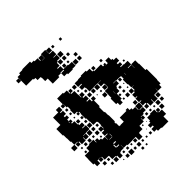

<svg xmlns="http://www.w3.org/2000/svg" viewBox="-215 -916 1071 1071"><g transform="rotate(-45 321.0 -380.5)"><path d="M140 -697H86V-765H107V-774H134V-777H196V-766H215V-760H239V-739H243V-758H267V-734H248V-733H267V-734H268V-763H302V-734H303V-730H329V-702H305V-699H328V-673H305V-667H326V-645H304V-666H297V-644H277V-639H298V-615H334V-611H360V-581H334V-577H296V-584H273V-608H296V-613H272V-609H251V-600H199V-640H179V-668H177V-674H153V-691H140ZM303 -758H327V-734H303ZM65 -756H85V-736H65ZM338 -753H352V-739H338ZM398 -753H412V-739H398ZM332 -699H358V-673H332ZM335 -666H355V-646H335ZM367 -664H383V-648H367ZM324 -635V-617H306V-635ZM396 -635H414V-617H396ZM351 -632V-620H339V-632ZM363 -608H387V-584H363ZM395 -606H415V-586H395ZM409 -116V-92H374V-67H347V-64H344V-37H316V-63H289V-62H251V-67H226V-90H225V-66H199V-62H191V-40H169V-62H161V-67H136V-94H133V-95H104V-118H100V-101H80V-121H97V-122H80V-121H72V-99H48V-121H40V-161H41V-190H77V-214H102V-219H138V-197H141V-210H159V-194H173V-185H194V-163H196V-185H217V-189H198V-213H217V-220H199V-242H221V-224H224V-247H226V-273H222V-277H196V-305H194V-331H190V-371H192V-385H187V-374H173V-388H184V-394H163V-428H167V-451H160V-478H159V-462H141V-480H157V-524H203V-518H227V-493H231V-510H249V-492H232V-486H255V-457H256V-434H259V-452H281V-430H263V-423H282V-399H263V-394H283V-376H290V-391H310V-371H295V-326H289V-284H293V-256H295V-206H290V-194H293V-170H299V-168H301V-170H329V-202H382V-209H398V-193H412V-183H432V-160H435V-186H465V-156H439V-153H462V-129H439V-122H415V-120H429V-102H411V-116ZM618 -288H627V-204H625V-176H614V-157H586V-174H585V-156H556V-155H554V-127H526V-150H523V-128H497V-150H490V-131H470V-151H489V-159H468V-183H481V-187H466V-215H481V-219H468V-243H489V-250H469V-272H491V-252H497V-274H511V-275H494V-302H491V-340H498V-361H490V-362H461V-364H439V-362H461V-340H439V-332H433V-308H412V-269H401V-250H379V-269H368V-313H374V-337H375V-366H401V-370H403V-393H402V-399H378V-423H402V-424H373V-425H347V-424H313V-452H311V-460H289V-482H311V-487H286V-515H314V-517H340V-521H380V-514H403V-492H411V-486H465V-470H474V-477H486V-465H479V-464H497V-484H523V-463H532V-453H552V-429H532V-420H549V-402H532V-397H556V-395H584V-367H557V-364H583V-339H584V-367H616V-339H618ZM260 -511H280V-491H260ZM411 -510H429V-492H411ZM473 -508H487V-494H473ZM50 -271H67V-274H43V-300H39V-329H38V-355H34V-407H66V-465H107V-484H133V-458H114V-453H132V-429H114V-420H129V-402H114V-389H128V-373H117V-367H136V-341H140V-332H161V-310H140V-306H165V-276H136V-275H113V-273H132V-249H108V-268H105V-246H75V-268H70V-251H50ZM275 -476V-466H265V-476ZM143 -448H157V-434H143ZM293 -434V-448H307V-434ZM348 -423H372V-399H348ZM310 -401H290V-421H310ZM320 -421H340V-401H320ZM144 -417H156V-405H144ZM565 -416H575V-406H565ZM379 -370V-392H401V-370ZM112 -387H110V-378H112ZM355 -376V-386H365V-376ZM154 -385V-377H146V-385ZM333 -384V-378H327V-384ZM371 -340H349V-362H371ZM523 -346V-361H522V-346ZM159 -342H141V-360H159ZM472 -359H488V-343H472ZM173 -358H187V-344H173ZM406 -313H407V-332H406ZM187 -314H173V-328H187ZM443 -328H457V-314H443ZM477 -318V-324H483V-318ZM191 -280H169V-302H191ZM457 -284H443V-298H457ZM414 -297H426V-285H414ZM484 -287H476V-295H484ZM17 -274H43V-248H17ZM138 -273H162V-249H138ZM460 -251H440V-271H460ZM171 -252V-270H189V-252ZM203 -254V-268H217V-254ZM425 -266V-256H415V-266ZM170 -241H190V-221H170ZM129 -240V-222H111V-240ZM98 -239V-223H82V-239ZM156 -237V-225H144V-237ZM55 -226V-236H65V-226ZM460 -191H440V-211H460ZM66 -195H54V-207H66ZM185 -206V-196H175V-206ZM224 -158H226V-178H224ZM202 -155H223V-157H202ZM581 -130H559V-152H581ZM219 -127H202V-121H219ZM551 -100H529V-122H551ZM579 -102H561V-120H579ZM195 -119V-100H199V-96H219V-101H200V-119ZM457 -118V-104H443V-118ZM474 -105V-117H486V-105ZM505 -106V-116H515V-106ZM519 -72H504V-68H527V-34H506V5H454V1H428V-10H409V-32H428V-41H410V-61H430V-71H437V-94H463V-98H497V-75H501V-90H519ZM551 -70H529V-92H551ZM99 -72H81V-90H99ZM127 -74H113V-88H127ZM386 -85H394V-77H386ZM422 -83V-79H418V-83ZM161 -40H139V-62H161ZM291 -42V-60H309V-42ZM127 -44H113V-58H127ZM233 -44V-58H247V-44ZM204 -45V-57H216V-45ZM265 -46V-56H275V-46ZM392 -53V-49H388V-53ZM253 -8H227V-34H253ZM310 -11H290V-31H310ZM219 -12H201V-30H219ZM277 -14H263V-28H277ZM397 -14H383V-28H397ZM336 -15H324V-27H336ZM365 -16H355V-26H365ZM183 -18H177V-24H183ZM307 16H293V2H307ZM335 14H325V4H335Z"/></g></svg>

Font: Rubik-Storm
Style: Regular
Weight: 400
Designer: NaN (generative design), Hubert & Fischer (Rubik source font outlines)
Foundry: NaN, Hubert & Fischer
Version: Version 1.000